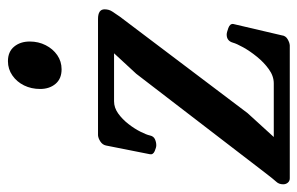

<svg xmlns="http://www.w3.org/2000/svg" viewBox="-156 -600 753 486"><g transform="rotate(-90 221.0 -356.5)"><path d="M13.2 0Q6.3 0 2.2 -4.9Q-2 -9.8 -2 -16.6Q-2 -27.3 4.2 -33.9Q10.3 -40.5 25.4 -60.1L277.8 -388.7L329.6 -444.8H208Q191.9 -444.8 177.2 -434.3Q162.6 -423.8 150.6 -408.4Q138.7 -393.1 131.1 -377.9Q123.5 -362.8 121.6 -354Q119.6 -344.7 112.1 -341.3Q104.5 -337.9 96.7 -337.9Q91.3 -337.9 81.8 -342Q72.3 -346.2 74.2 -354.5L96.2 -465.3Q98.1 -474.1 106.4 -479.5Q114.7 -484.9 122.1 -485.4H416.5Q440.9 -485.4 440.9 -468.8Q440.9 -457.5 435.1 -449Q429.2 -440.4 422.4 -430.2L178.2 -106.9L117.7 -40.5H253.4Q272 -40.5 289.3 -53Q306.6 -65.4 321 -83.3Q335.4 -101.1 344.7 -117.9Q354 -134.8 356.4 -143.6Q360.8 -159.7 377 -159.7Q382.3 -159.7 393.6 -155.5Q404.8 -151.4 403.8 -143.1L375 -20Q374 -10.7 365.5 -5.6Q356.9 -0.5 349.6 0ZM289.1 -577.6Q265.1 -577.6 252.2 -593Q239.3 -608.4 239.3 -631.8Q239.3 -654.3 248.3 -672.6Q257.3 -690.9 273.4 -702.1Q289.6 -713.4 309.6 -713.4Q333.5 -713.4 346.4 -697.8Q359.4 -682.1 359.4 -658.2Q359.4 -636.2 350.1 -617.9Q340.8 -599.6 325 -588.6Q309.1 -577.6 289.1 -577.6Z"/></g></svg>

Font: Gelasio
Style: Italic
Weight: 400
Italic angle: -8.5°
Designer: Eben Sorkin
Foundry: Eben Sorkin
Version: Version 1.008